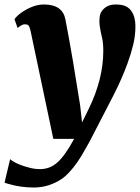

<svg xmlns="http://www.w3.org/2000/svg" viewBox="-77 -588 627 861"><path d="M2 -462.4 -12.2 -502Q0 -519 24.4 -535.2Q74.7 -567.9 119.6 -567.9Q203.6 -567.9 216.3 -501Q234.9 -404.3 251 -308.6L282.2 -116.7L291 -39.1L320.8 -99.6Q386.2 -233.4 386.2 -359.9Q386.2 -396.5 379.9 -421.9Q368.7 -469.7 368.7 -492.2Q368.7 -514.6 373.5 -526.9Q378.4 -539.1 388.2 -548.3Q408.7 -567.9 439.9 -567.9Q471.2 -567.9 487.3 -559.8Q503.4 -551.8 512.7 -537.6Q530.3 -511.7 530.3 -470.2Q530.3 -428.7 520.5 -387.9Q510.7 -347.2 495.1 -304.7Q469.2 -233.9 434.6 -166L324.2 47.9L303.7 84Q294.9 100.1 286.6 113.3L269.5 139.6Q231.9 192.4 201.2 213.4Q142.6 252.9 74.2 252.9Q17.1 252.9 -37.1 237.3Q-50.3 233.9 -56.6 231L-31.7 126Q-2.9 149.9 58.6 165Q80.1 170.4 102.1 170.4Q124 170.4 143.3 163.3Q162.6 156.2 180.7 140.1Q214.4 110.4 255.4 34.7H162.1L59.6 -451.7Q56.2 -466.8 51.5 -472.9Q46.9 -479 33.9 -479Q21 -479 2 -462.4Z"/></svg>

Font: Merriweather
Style: Heavy Italic
Weight: 900
Italic angle: -7°
Designer: Eben Sorkin
Foundry: Eben Sorkin
Version: Version 1.001